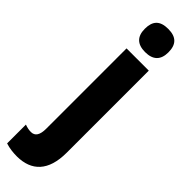

<svg xmlns="http://www.w3.org/2000/svg" viewBox="-381 -763 989 989"><g transform="rotate(45 113.5 -268.0)"><path d="M46 -691C46 -635 75 -607 132 -607C189 -607 218 -635 218 -691C218 -747 192 -776 132 -776C72 -776 46 -748 46 -691ZM46 240C150 239 213 179 213 45V-553H51V32C51 77 37 100 7 100C-7 100 -22 97 -38 91V228C-11 237 19 240 46 240Z"/></g></svg>

Font: Noto Sans Armenian ExtraCondensed Black
Style: Regular
Weight: 900
Width: 2
Designer: Monotype Design Team
Foundry: Monotype Imaging Inc.
Version: Version 2.008